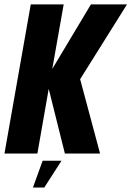

<svg xmlns="http://www.w3.org/2000/svg" viewBox="-46 -695 594 869"><path d="M-25.8 0H123.2L174.5 -292.9L247.7 0H406.9L316.7 -336.5L528.7 -675H365.4L190.6 -383L242.2 -675H93.2ZM103 153.8H154.4L232.2 32.6H147Z"/></svg>

Font: Anybody Thin Condensed
Style: Italic
Weight: 100
Width: 3
Italic angle: -10°
Version: Version 1.113;gftools[0.9.25]